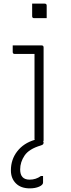

<svg xmlns="http://www.w3.org/2000/svg" viewBox="-20 -776 390 1057"><path d="M157 -756H226Q237 -756 237 -745V-676H168Q157 -676 157 -687ZM170 -11V-479H61Q50 -479 50 -490V-526H209Q220 -526 220 -515V0H217Q220 5 220 8Q220 15 217 18.5Q214 22 204 25Q140 44 115.5 80Q91 116 91 157Q91 213 143 213Q178 213 205 193H217V229Q217 242 195.5 251.5Q174 261 144 261Q95 261 67.5 233.5Q40 206 40 162Q40 102 75 57Q110 12 171 -6Q170 -8 170 -11Z"/></svg>

Font: Recursive Sn Lnr St Lt
Style: Regular
Weight: 300
Version: Version 1.079;hotconv 1.0.112;makeotfexe 2.5.65598; ttfautoh